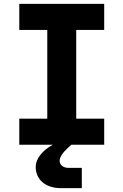

<svg xmlns="http://www.w3.org/2000/svg" viewBox="-20 -750 640 995"><path d="M80 0H254C199 30 165 73 165 115C165 180 215 225 296 225H404V120H335C306 120 289 103 289 83C289 66 304 42 330 18L350 0H520V-135H375V-595H520V-730H80V-595H225V-135H80Z"/></svg>

Font: JetBrains Mono ExtraBold
Style: Regular
Weight: 800
Monospace: yes
Designer: Philipp Nurullin, Konstantin Bulenkov
Foundry: JetBrains
Version: Version 2.305